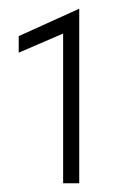

<svg xmlns="http://www.w3.org/2000/svg" viewBox="-20 -720 262 441"><path d="M162 -299H125V-643L23 -599V-637L162 -700Z"/></svg>

Font: Bubbler One
Style: Regular
Weight: 400
Designer: Brenda Gallo (gbrenda1987@gmail.com)
Foundry: Brenda Gallo
Version: Version 1.003